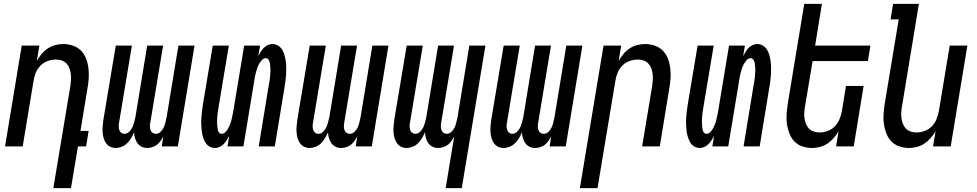

<svg xmlns="http://www.w3.org/2000/svg" viewBox="-20 -755 5040 990"><path d="M255 215 343 -313Q345 -328 346 -343.5Q347 -359 345 -374Q343 -389 338 -403Q333 -417 323 -427.5Q313 -438 298.5 -443Q284 -448 269 -448Q248 -448 226.5 -440.5Q205 -433 189 -417Q173 -401 164.5 -380Q156 -359 153 -338L97 0H6L92 -520H183L170 -441Q180 -459 194 -476Q208 -493 226 -505Q244 -517 265 -522.5Q286 -528 306 -528Q332 -528 356.5 -519.5Q381 -511 398 -493.5Q415 -476 424 -452.5Q433 -429 436 -404Q439 -379 437.5 -352.5Q436 -326 431 -299L395 -80H437L424 0H382L346 215Z M739 8Q723 8 710 1.5Q697 -5 688.5 -17Q680 -29 676 -43.5Q672 -58 671 -73Q665 -58 656.5 -43.5Q648 -29 636 -17Q624 -5 608 1.5Q592 8 577 8Q561 8 548 1.5Q535 -5 526.5 -17Q518 -29 514 -44Q510 -59 509 -74Q508 -89 509.5 -105Q511 -121 513 -137L577 -520H660L594 -123Q592 -113 592 -103.5Q592 -94 595 -85Q598 -76 605 -70.5Q612 -65 622 -65Q635 -65 646 -75.5Q657 -86 662.5 -98.5Q668 -111 671.5 -124Q675 -137 678 -150L739 -520H821L755 -123Q753 -113 753 -103.5Q753 -94 756 -85Q759 -76 766.5 -70.5Q774 -65 784 -65Q797 -65 808 -75.5Q819 -86 824.5 -98.5Q830 -111 833 -124Q836 -137 839 -150L900 -520H983L897 0H814L822 -51Q816 -40 808 -28.5Q800 -17 789 -8.5Q778 0 764.5 4Q751 8 739 8Z M1089 8Q1072 8 1058.5 -0.5Q1045 -9 1037.5 -23Q1030 -37 1025.5 -53Q1021 -69 1019.5 -85.5Q1018 -102 1017.5 -118.5Q1017 -135 1018.5 -152Q1020 -169 1022 -186Q1024 -203 1027 -221L1077 -520H1160L1108 -209Q1107 -201 1105.5 -193Q1104 -185 1103 -177Q1102 -169 1101 -161Q1100 -153 1100 -145.5Q1100 -138 1099.5 -130Q1099 -122 1099.5 -114.5Q1100 -107 1101 -99Q1102 -91 1103.5 -84Q1105 -77 1110 -71Q1115 -65 1123 -65Q1134 -65 1143 -74.5Q1152 -84 1157.5 -94.5Q1163 -105 1167 -115.5Q1171 -126 1173.5 -137Q1176 -148 1178.5 -159.5Q1181 -171 1183 -182L1239 -520H1321L1312 -466Q1318 -477 1324.5 -488Q1331 -499 1340 -508Q1349 -517 1360.5 -522.5Q1372 -528 1384 -528Q1401 -528 1414.5 -519.5Q1428 -511 1436 -497Q1444 -483 1448 -467Q1452 -451 1454 -434.5Q1456 -418 1456 -401.5Q1456 -385 1455 -368Q1454 -351 1451.5 -334Q1449 -317 1446 -299L1397 0H1314L1365 -311Q1367 -319 1368 -327Q1369 -335 1370.5 -343Q1372 -351 1372.5 -359Q1373 -367 1373.5 -374.5Q1374 -382 1374.5 -390Q1375 -398 1374 -405.5Q1373 -413 1372.5 -421Q1372 -429 1370 -436Q1368 -443 1363 -449Q1358 -455 1350 -455Q1339 -455 1330.5 -445.5Q1322 -436 1316 -425.5Q1310 -415 1306.5 -404.5Q1303 -394 1300 -383Q1297 -372 1294.5 -360.5Q1292 -349 1291 -338L1235 0H1153L1162 -54Q1156 -43 1149 -32Q1142 -21 1133 -12Q1124 -3 1112.5 2.5Q1101 8 1089 8Z M1739 8Q1723 8 1710 1.5Q1697 -5 1688.5 -17Q1680 -29 1676 -43.5Q1672 -58 1671 -73Q1665 -58 1656.5 -43.5Q1648 -29 1636 -17Q1624 -5 1608 1.5Q1592 8 1577 8Q1561 8 1548 1.5Q1535 -5 1526.5 -17Q1518 -29 1514 -44Q1510 -59 1509 -74Q1508 -89 1509.5 -105Q1511 -121 1513 -137L1577 -520H1660L1594 -123Q1592 -113 1592 -103.5Q1592 -94 1595 -85Q1598 -76 1605 -70.5Q1612 -65 1622 -65Q1635 -65 1646 -75.5Q1657 -86 1662.5 -98.5Q1668 -111 1671.5 -124Q1675 -137 1678 -150L1739 -520H1821L1755 -123Q1753 -113 1753 -103.5Q1753 -94 1756 -85Q1759 -76 1766.5 -70.5Q1774 -65 1784 -65Q1797 -65 1808 -75.5Q1819 -86 1824.5 -98.5Q1830 -111 1833 -124Q1836 -137 1839 -150L1900 -520H1983L1897 0H1814L1822 -51Q1816 -40 1808 -28.5Q1800 -17 1789 -8.5Q1778 0 1764.5 4Q1751 8 1739 8Z M2278 215 2322 -51Q2316 -40 2308 -28.5Q2300 -17 2289 -8.5Q2278 0 2264.5 4Q2251 8 2239 8Q2223 8 2210 1.5Q2197 -5 2188.5 -17Q2180 -29 2176 -43.5Q2172 -58 2171 -73Q2165 -58 2156.5 -43.5Q2148 -29 2136 -17Q2124 -5 2108 1.5Q2092 8 2077 8Q2061 8 2048 1.5Q2035 -5 2026.5 -17Q2018 -29 2014 -44Q2010 -59 2009 -74Q2008 -89 2009.5 -105Q2011 -121 2013 -137L2077 -520H2160L2094 -123Q2092 -113 2092 -103.5Q2092 -94 2095 -85Q2098 -76 2105 -70.5Q2112 -65 2122 -65Q2135 -65 2146 -75.5Q2157 -86 2162.5 -98.5Q2168 -111 2171.5 -124Q2175 -137 2178 -150L2239 -520H2321L2255 -123Q2253 -113 2253 -103.5Q2253 -94 2256 -85Q2259 -76 2266.5 -70.5Q2274 -65 2284 -65Q2297 -65 2308 -75.5Q2319 -86 2324.5 -98.5Q2330 -111 2333 -124Q2336 -137 2339 -150L2400 -520H2483L2361 215Z M2739 8Q2723 8 2710 1.5Q2697 -5 2688.5 -17Q2680 -29 2676 -43.5Q2672 -58 2671 -73Q2665 -58 2656.5 -43.5Q2648 -29 2636 -17Q2624 -5 2608 1.5Q2592 8 2577 8Q2561 8 2548 1.5Q2535 -5 2526.5 -17Q2518 -29 2514 -44Q2510 -59 2509 -74Q2508 -89 2509.5 -105Q2511 -121 2513 -137L2577 -520H2660L2594 -123Q2592 -113 2592 -103.5Q2592 -94 2595 -85Q2598 -76 2605 -70.5Q2612 -65 2622 -65Q2635 -65 2646 -75.5Q2657 -86 2662.5 -98.5Q2668 -111 2671.5 -124Q2675 -137 2678 -150L2739 -520H2821L2755 -123Q2753 -113 2753 -103.5Q2753 -94 2756 -85Q2759 -76 2766.5 -70.5Q2774 -65 2784 -65Q2797 -65 2808 -75.5Q2819 -86 2824.5 -98.5Q2830 -111 2833 -124Q2836 -137 2839 -150L2900 -520H2983L2897 0H2814L2822 -51Q2816 -40 2808 -28.5Q2800 -17 2789 -8.5Q2778 0 2764.5 4Q2751 8 2739 8Z M2970 215 3092 -520H3183L3170 -441Q3180 -459 3194 -476Q3208 -493 3226 -505Q3244 -517 3265 -522.5Q3286 -528 3306 -528Q3332 -528 3356.5 -519.5Q3381 -511 3398 -493.5Q3415 -476 3424 -452.5Q3433 -429 3436 -404Q3439 -379 3437.5 -352.5Q3436 -326 3431 -299L3382 0H3291L3343 -313Q3345 -328 3346 -343.5Q3347 -359 3345 -374Q3343 -389 3338 -403Q3333 -417 3323 -427.5Q3313 -438 3298.5 -443Q3284 -448 3269 -448Q3248 -448 3226.5 -440.5Q3205 -433 3189 -417Q3173 -401 3164.5 -380Q3156 -359 3153 -338L3061 215Z M3589 8Q3572 8 3558.5 -0.5Q3545 -9 3537.5 -23Q3530 -37 3525.5 -53Q3521 -69 3519.5 -85.5Q3518 -102 3517.5 -118.5Q3517 -135 3518.5 -152Q3520 -169 3522 -186Q3524 -203 3527 -221L3577 -520H3660L3608 -209Q3607 -201 3605.5 -193Q3604 -185 3603 -177Q3602 -169 3601 -161Q3600 -153 3600 -145.5Q3600 -138 3599.5 -130Q3599 -122 3599.5 -114.5Q3600 -107 3601 -99Q3602 -91 3603.5 -84Q3605 -77 3610 -71Q3615 -65 3623 -65Q3634 -65 3643 -74.5Q3652 -84 3657.5 -94.5Q3663 -105 3667 -115.5Q3671 -126 3673.5 -137Q3676 -148 3678.5 -159.5Q3681 -171 3683 -182L3739 -520H3821L3812 -466Q3818 -477 3824.5 -488Q3831 -499 3840 -508Q3849 -517 3860.5 -522.5Q3872 -528 3884 -528Q3901 -528 3914.5 -519.5Q3928 -511 3936 -497Q3944 -483 3948 -467Q3952 -451 3954 -434.5Q3956 -418 3956 -401.5Q3956 -385 3955 -368Q3954 -351 3951.5 -334Q3949 -317 3946 -299L3897 0H3814L3865 -311Q3867 -319 3868 -327Q3869 -335 3870.5 -343Q3872 -351 3872.5 -359Q3873 -367 3873.5 -374.5Q3874 -382 3874.5 -390Q3875 -398 3874 -405.5Q3873 -413 3872.5 -421Q3872 -429 3870 -436Q3868 -443 3863 -449Q3858 -455 3850 -455Q3839 -455 3830.5 -445.5Q3822 -436 3816 -425.5Q3810 -415 3806.5 -404.5Q3803 -394 3800 -383Q3797 -372 3794.5 -360.5Q3792 -349 3791 -338L3735 0H3653L3662 -54Q3656 -43 3649 -32Q3642 -21 3633 -12Q3624 -3 3612.5 2.5Q3601 8 3589 8Z M4167 8Q4141 8 4116.5 -0.5Q4092 -9 4075.5 -26.5Q4059 -44 4050 -67.5Q4041 -91 4037.5 -116Q4034 -141 4036 -167.5Q4038 -194 4042 -221L4127 -735H4218L4183 -520H4468L4455 -440H4170L4131 -207Q4128 -192 4127 -176.5Q4126 -161 4128 -146Q4130 -131 4135.5 -117Q4141 -103 4150.5 -92.5Q4160 -82 4175 -77Q4190 -72 4205 -72Q4226 -72 4247 -79.5Q4268 -87 4284 -103Q4300 -119 4308.5 -140Q4317 -161 4321 -182L4342 -312H4433L4382 0H4291L4304 -79Q4294 -61 4279.5 -44Q4265 -27 4247 -15Q4229 -3 4208 2.5Q4187 8 4167 8Z M4667 8Q4641 8 4616.5 -0.5Q4592 -9 4575.5 -26.5Q4559 -44 4550 -67.5Q4541 -91 4537.5 -116Q4534 -141 4536 -167.5Q4538 -194 4542 -221L4614 -655H4572L4585 -735H4718L4631 -207Q4628 -192 4627 -176.5Q4626 -161 4628 -146Q4630 -131 4635.5 -117Q4641 -103 4650.5 -92.5Q4660 -82 4675 -77Q4690 -72 4705 -72Q4726 -72 4747 -79.5Q4768 -87 4784 -103Q4800 -119 4808.5 -140Q4817 -161 4821 -182L4877 -520H4968L4882 0H4791L4804 -79Q4794 -61 4779.5 -44Q4765 -27 4747 -15Q4729 -3 4708 2.5Q4687 8 4667 8Z"/></svg>

Font: Iosevka Term Curly Md Obl
Style: Regular
Weight: 500
Italic angle: -9°
Designer: Belleve Invis
Foundry: Belleve Invis
Version: Version 32.3.0